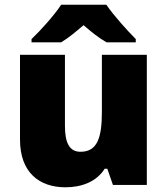

<svg xmlns="http://www.w3.org/2000/svg" viewBox="-20 -786 710 816"><path d="M432 -766H240C210 -720 152 -656 114 -620V-606H240C275 -628 300 -649 335 -679C370 -649 398 -626 433 -606H557V-620C523 -654 463 -720 432 -766ZM604 -553H413V-311C413 -201 394 -141 322 -141C275 -141 256 -179 256 -251V-553H65V-193C65 -51 149 10 258 10C326 10 390 -13 425 -69H436L460 0H604Z"/></svg>

Font: Noto Sans Tamil Black
Style: Regular
Weight: 900
Designer: Jelle Bosma - Monotype Design Team
Foundry: Monotype Imaging Inc.
Version: Version 2.004